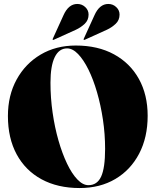

<svg xmlns="http://www.w3.org/2000/svg" viewBox="-20 -940 786 970"><path d="M363 -710Q474.5 -710 556 -665.5Q637.5 -621 681.8 -541Q726 -461 726 -355Q726 -246 683 -163.8Q640 -81.5 562.8 -35.8Q485.5 10 382.5 10Q271.5 10 190 -34.2Q108.5 -78.5 64.2 -160.2Q20 -242 20 -354Q20 -458 64 -538.2Q108 -618.5 185.2 -664.2Q262.5 -710 363 -710ZM511 -188Q511 -262.5 500 -335.8Q489 -409 470.2 -473.8Q451.5 -538.5 426.8 -588.5Q402 -638.5 374.5 -667Q347 -695.5 319 -695.5Q278 -695.5 256.5 -651.2Q235 -607 235 -522Q235 -445.5 245.8 -370.8Q256.5 -296 275.5 -230Q294.5 -164 318.8 -113.2Q343 -62.5 370.8 -33.5Q398.5 -4.5 426.5 -4.5Q471 -4.5 491 -48Q511 -91.5 511 -188ZM300.5 -862.5Q326 -920 370.5 -920Q394 -920 410.8 -904.2Q427.5 -888.5 427.5 -866.5Q427.5 -838 407.8 -819.5Q388 -801 363 -789.5L251.5 -739Q248 -737.5 246.5 -739Q245 -740.5 247 -745ZM457 -862.5Q482.5 -920 527 -920Q550.5 -920 567.2 -904.2Q584 -888.5 584 -866.5Q584 -838 564.2 -819.5Q544.5 -801 519.5 -789.5L408 -739Q404.5 -737.5 403 -739Q401.5 -740.5 403.5 -745Z"/></svg>

Font: Fraunces 144pt S000 Black
Style: Regular
Weight: 900
Version: Version 1.000; ttfautohint (v1.8.3)